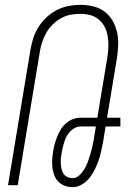

<svg xmlns="http://www.w3.org/2000/svg" viewBox="-20 -763 540 791"><path d="M280 8Q263 8 247.5 2.5Q232 -3 221 -14Q210 -25 204 -40Q198 -55 196 -71.5Q194 -88 195 -105Q196 -122 199 -139V-140Q201 -155 205.5 -170.5Q210 -186 216 -201Q222 -216 231 -230.5Q240 -245 253 -256Q266 -267 281.5 -272.5Q297 -278 312 -278H381L423 -531Q426 -552 426.5 -573Q427 -594 423.5 -614.5Q420 -635 411 -652.5Q402 -670 386.5 -683Q371 -696 351 -701Q331 -706 310 -706Q290 -706 269.5 -702Q249 -698 230.5 -687.5Q212 -677 196.5 -661.5Q181 -646 170.5 -627.5Q160 -609 153.5 -589Q147 -569 144 -549L53 0H13L105 -555Q109 -580 116.5 -604Q124 -628 137.5 -650Q151 -672 170.5 -690.5Q190 -709 213 -721Q236 -733 261 -738Q286 -743 310 -743Q337 -743 363 -737Q389 -731 409.5 -716Q430 -701 443 -679Q456 -657 462 -631.5Q468 -606 467 -579Q466 -552 462 -525L421 -278H476V-242H415L405 -180Q401 -160 397 -141Q393 -122 386.5 -103Q380 -84 371 -65.5Q362 -47 349 -30.5Q336 -14 317.5 -3Q299 8 280 8ZM278 -29Q294 -29 306.5 -40.5Q319 -52 327.5 -66Q336 -80 341.5 -95Q347 -110 351.5 -125Q356 -140 359.5 -155Q363 -170 366 -186L375 -242H312Q301 -242 289.5 -236.5Q278 -231 269.5 -222Q261 -213 255 -202Q249 -191 245.5 -180Q242 -169 239 -157.5Q236 -146 234 -134Q232 -123 231 -111.5Q230 -100 230.5 -89Q231 -78 233.5 -67Q236 -56 241.5 -47.5Q247 -39 257 -34Q267 -29 278 -29Z"/></svg>

Font: Iosevka Term Curly Extralight
Style: Italic
Weight: 200
Italic angle: -9°
Designer: Belleve Invis
Foundry: Belleve Invis
Version: Version 32.3.0